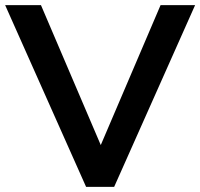

<svg xmlns="http://www.w3.org/2000/svg" viewBox="-28 -725 777 745"><path d="M306 0 -8 -705H131L384 -113H342L595 -705H729L415 0Z"/></svg>

Font: Mulish ExtraLight
Style: Bold
Weight: 700
Version: Version 3.603